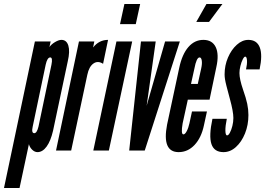

<svg xmlns="http://www.w3.org/2000/svg" viewBox="-64 -755 1330 963"><path d="M-44 188H34L81 -32Q85 -16 97.5 -4Q110 8 124 8Q149.5 8 169.8 -19.8Q190 -47.5 202 -99L276 -448Q287.5 -497.5 278.8 -526.2Q270 -555 244 -555Q230.5 -555 211.8 -543.8Q193 -532.5 184 -519L190 -547H111ZM108 -87Q92.5 -87 100 -120L165 -430Q173 -467 188 -467Q201.5 -467 194 -430L129 -120Q121 -87 108 -87Z M217 0H293L374 -380Q382.5 -421 404.8 -436.5Q427 -452 453 -435L478 -555Q433 -555 403 -517L409 -547H332Z M538 -634H617L639 -735H560ZM404 0H482L599 -547H520Z M584 0H662L838 -547H764L672.5 -228L672 -226L671.5 -226.5L672 -228L717 -547H643Z M832 8Q878 8 912 -28.2Q946 -64.5 959 -127L974 -196H899L886 -136Q881 -113 872.5 -97Q864 -81 856 -81Q842.5 -81 852 -136L878 -255H987L1021 -418Q1035.5 -482.5 1018 -518.8Q1000.5 -555 956 -555Q912 -555 880.8 -519Q849.5 -483 835 -415L774 -130Q747.5 8 832 8ZM894 -334 911 -411Q921.5 -467 937 -467Q945.5 -467 948 -451.2Q950.5 -435.5 945 -411L928 -334ZM920.5 -645H984.5L1051.5 -735H971.5Z M1057 8Q1091 8 1119.2 -17.5Q1147.5 -43 1164.8 -85.5Q1182 -128 1182 -178Q1182 -206 1176 -234.5Q1170 -263 1155 -305.5Q1137 -358 1137 -388.5Q1137 -405 1141.8 -424.2Q1146.5 -443.5 1153.5 -457.2Q1160.5 -471 1166 -471Q1173.5 -471 1174.8 -452.2Q1176 -433.5 1170 -407H1238Q1253.5 -479 1239 -517Q1224.5 -555 1181.5 -555Q1151 -555 1123.8 -530.5Q1096.5 -506 1079.5 -466.5Q1062.5 -427 1062.5 -382Q1062.5 -370.5 1064.5 -357.8Q1066.5 -345 1072.2 -322.5Q1078 -300 1089 -259Q1106.5 -195.5 1106.5 -163Q1106.5 -143.5 1101.5 -123.5Q1096.5 -103.5 1089.2 -89.8Q1082 -76 1075 -76Q1067 -76 1066.5 -99.2Q1066 -122.5 1073.5 -159H1001.5Q983 -73 996.5 -32.5Q1010 8 1057 8Z"/></svg>

Font: League Gothic Condensed Italic
Style: Regular
Weight: 400
Width: 3
Designer: The League of Moveable Type
Version: Version 1.600; ttfautohint (v1.8.3)